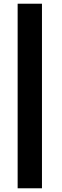

<svg xmlns="http://www.w3.org/2000/svg" viewBox="-20 -812 336 1034"><path d="M75 202V-792H206V202Z"/></svg>

Font: Repo
Style: Bold
Weight: 700
Designer: Stefan Peev
Foundry: Context Ltd
Version: Version 001.000